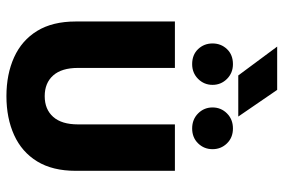

<svg xmlns="http://www.w3.org/2000/svg" viewBox="-166 -726 903 612"><g transform="rotate(90 286.0 -419.5)"><path d="M286 12Q216 12 162 -12.5Q108 -37 78 -86Q48 -135 48 -209V-525H196V-216Q196 -164 220 -137Q244 -110 286 -110Q328 -110 352 -137Q376 -164 376 -216V-525H524V-209Q524 -135 494 -86Q464 -37 410 -12.5Q356 12 286 12ZM220 -727 128 -851H266L351 -727ZM184 -580Q154 -580 136 -599Q118 -618 118 -645Q118 -672 136 -691Q154 -710 184 -710Q212 -710 231 -691Q250 -672 250 -645Q250 -618 231 -599Q212 -580 184 -580ZM389 -580Q360 -580 341 -599Q322 -618 322 -645Q322 -672 341 -691Q360 -710 389 -710Q418 -710 436.5 -691Q455 -672 455 -645Q455 -618 436.5 -599Q418 -580 389 -580Z"/></g></svg>

Font: TikTok Sans 24pt
Style: Bold
Weight: 700
Version: Version 4.000